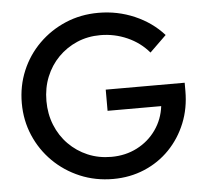

<svg xmlns="http://www.w3.org/2000/svg" viewBox="-52 -766 893 831"><g transform="rotate(-5 395.0 -350.0)"><path d="M407 11Q330 11 263.5 -17Q197 -45 147 -94.5Q97 -144 69 -209.5Q41 -275 41 -350Q41 -425 68.5 -490.5Q96 -556 146 -605.5Q196 -655 262 -683Q328 -711 405 -711Q488 -711 562 -679Q636 -647 687 -590L615 -520Q577 -565 521.5 -589.5Q466 -614 405 -614Q350 -614 303.5 -594Q257 -574 222 -538.5Q187 -503 167.5 -455Q148 -407 148 -350Q148 -294 167.5 -245.5Q187 -197 222.5 -161Q258 -125 305 -105Q352 -85 407 -85Q469 -85 519.5 -111Q570 -137 602 -182.5Q634 -228 641 -285H408V-377H751V-341Q751 -266 725 -202Q699 -138 652.5 -90Q606 -42 543 -15.5Q480 11 407 11Z"/></g></svg>

Font: Red Hat Display SemiBold
Style: Regular
Weight: 600
Designer: Pentagram, MCKL
Foundry: Pentagram, MCKL
Version: Version 1.023